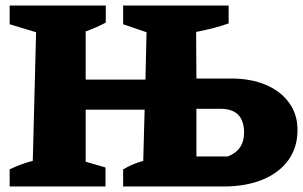

<svg xmlns="http://www.w3.org/2000/svg" viewBox="-20 -677 1100 697"><path d="M15 0V-62Q55 -82 99 -93L111 -560L15 -589V-657H364V-595Q347 -586 329 -578Q311 -570 291 -563V-388H508L512 -560L427 -589V-657H810V-592Q785 -583 756 -575.5Q727 -568 692 -561L693 -392H818Q891 -392 945 -369Q999 -346 1029.5 -304Q1060 -262 1060 -205Q1060 -142 1027 -96Q994 -50 933.5 -25Q873 0 791 0H427V-62Q444 -72 461 -79.5Q478 -87 500 -93L505 -279H291V-90L363 -69V0ZM693 -109H807Q866 -132 866 -195Q866 -282 781 -282H693Z"/></svg>

Font: Piazzolla ExtraBold
Style: Regular
Weight: 800
Designer: Juan Pablo del Peral
Foundry: Huerta Tipografica
Version: Version 1.330